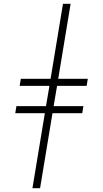

<svg xmlns="http://www.w3.org/2000/svg" viewBox="-20 -843 540 1006"><path d="M150 143 215 -250H60L66 -287H221L239 -393H83L89 -430H245L310 -823H350L285 -430H440L434 -393H279L261 -287H417L411 -250H255L190 143Z"/></svg>

Font: Iosevka Slab XLtObl
Style: Regular
Weight: 200
Italic angle: -9°
Monospace: yes
Designer: Belleve Invis
Foundry: Belleve Invis
Version: Version 11.1.1; ttfautohint (v1.8.3)